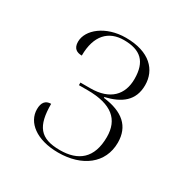

<svg xmlns="http://www.w3.org/2000/svg" viewBox="-112 -922 623 639"><g transform="rotate(30 200.0 -602.0)"><path d="M191 -380C282 -380 347 -428 347 -508C347 -570 308 -605 232 -614V-617C291 -631 330 -659 330 -719C330 -777 288 -824 196 -824C119 -824 64 -779 64 -733C64 -707 79 -699 98 -699C98 -777 136 -814 194 -814C258 -814 289 -786 289 -719C289 -659 253 -619 177 -619H139V-609H172C265 -609 306 -573 306 -506C306 -424 262 -390 192 -390C115 -390 90 -424 90 -509C69 -509 58 -496 58 -470C58 -420 107 -380 191 -380Z"/></g></svg>

Font: Noto Serif Display ExtraLight
Style: Regular
Weight: 200
Designer: Monotype Design Team
Foundry: Monotype Imaging Inc.
Version: Version 2.009